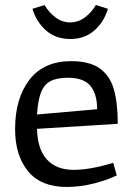

<svg xmlns="http://www.w3.org/2000/svg" viewBox="-20 -733 523 763"><path d="M430 -86 444 -36Q408 -18 353.5 -4Q299 10 245 10Q143 10 91.5 -52.5Q40 -115 40 -220Q40 -342 97 -416Q154 -490 263 -490Q336 -490 376.5 -461Q417 -432 432.5 -378Q448 -324 448 -241L127 -221Q129 -140 166.5 -99Q204 -58 273 -58Q338 -58 430 -86ZM127 -278 366 -299Q366 -359 339.5 -391.5Q313 -424 250 -424Q206 -424 180.5 -410.5Q155 -397 143 -366Q131 -335 127 -278ZM109 -698 157 -713Q174 -684 200.5 -664Q227 -644 259 -644Q291 -644 317.5 -664Q344 -684 361 -713L409 -698Q393 -645 354.5 -611.5Q316 -578 259 -578Q202 -578 163.5 -611.5Q125 -645 109 -698Z"/></svg>

Font: Enriqueta
Style: Regular
Weight: 400
Designer: Viviana Monsalve, Gustavo Ibarra
Foundry: 72Puntos
Version: Version 2.000